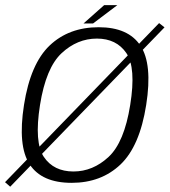

<svg xmlns="http://www.w3.org/2000/svg" viewBox="-60 -704 658 744"><path d="M-40.5 2 -20.5 19.5 577.5 -598 556.5 -614.5ZM217.5 4.5Q332 4.5 406.8 -66.5Q481.5 -137.5 506.5 -297.5Q531.5 -456 484.2 -527.2Q437 -598.5 322.5 -598.5Q207 -598.5 132.5 -527.8Q58 -457 33 -297.5Q8 -138.5 55 -67Q102 4.5 217.5 4.5ZM224.5 -39.5Q148.5 -39.5 110.2 -95.5Q72 -151.5 95 -297Q118 -441.5 178.8 -498Q239.5 -554.5 315.5 -554.5Q391 -554.5 429.5 -498.5Q468 -442.5 444.5 -297Q421.5 -152.5 360.8 -96Q300 -39.5 224.5 -39.5ZM263.5 -613H300.5L394.5 -684H343.5Z"/></svg>

Font: Anybody UltraCondensed Thin Light
Style: Italic
Weight: 300
Italic angle: -10°
Version: Version 1.111